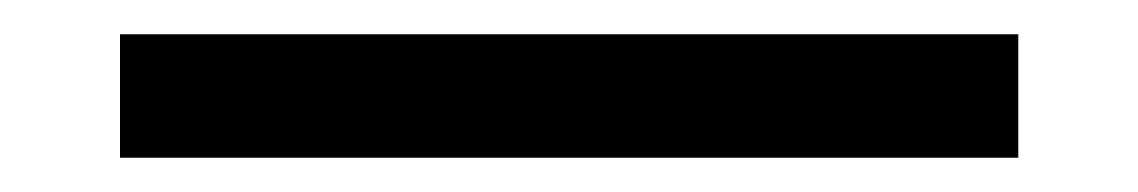

<svg xmlns="http://www.w3.org/2000/svg" viewBox="-20 -20 664 112"><path d="M50 72V0H574V72Z"/></svg>

Font: Imprima
Style: Regular
Weight: 400
Designer: Eduardo Tunni
Foundry: Eduardo Tunni
Version: Version 1.002; ttfautohint (v1.8.4.7-5d5b);gftools[0.9.23]